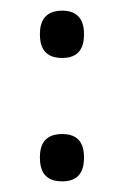

<svg xmlns="http://www.w3.org/2000/svg" viewBox="-20 -385 234 361"><path d="M97 -276C129 -276 138 -296 138 -321C138 -344 129 -365 97 -365C64 -365 55 -344 55 -321C55 -296 64 -276 97 -276ZM97 -44C129 -44 138 -64 138 -89C138 -113 129 -133 97 -133C64 -133 55 -113 55 -89C55 -64 64 -44 97 -44Z"/></svg>

Font: OSH Darker Grotesque Medium
Style: Regular
Weight: 500
Designer: Gabriel Lam
Foundry: TypeRant
Version: Version 1.000;Glyphs 3.1.1 (3148)